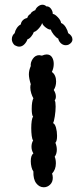

<svg xmlns="http://www.w3.org/2000/svg" viewBox="-20 -791 331 811"><path d="M238 -694Q250 -689 258 -675.5Q266 -662 268 -651Q286 -640 286 -624Q286 -612 271 -603Q265 -600 258 -600Q246 -600 237 -608.5Q228 -617 226 -628Q217 -632 207 -644.5Q197 -657 195 -666Q186 -665 173 -675Q160 -685 158 -694Q155 -683 143 -670Q131 -657 123 -656Q120 -647 112 -637Q104 -627 96 -625Q92 -613 82.5 -603.5Q73 -594 61 -594Q53 -594 42 -600Q37 -604 33.5 -611Q30 -618 30 -625Q30 -641 42 -651Q44 -662 51 -672.5Q58 -683 68 -688Q69 -698 76.5 -705.5Q84 -713 95 -715Q99 -728 109 -732Q110 -737 116.5 -741.5Q123 -746 129 -748Q132 -757 141 -764Q150 -771 159 -771Q169 -771 176 -764Q187 -765 195 -754.5Q203 -744 203 -732Q211 -732 224 -718.5Q237 -705 238 -694ZM221 -217Q221 -195 214 -188Q220 -173 220 -159Q220 -141 211 -129Q216 -118 216 -101Q216 -75 200 -58Q203 -49 203 -40Q203 -22 191.5 -11Q180 0 165 0Q146 0 133 -17Q120 -34 121 -67Q116 -73 113 -85.5Q110 -98 110 -110Q110 -135 121 -143Q113 -156 113 -171Q113 -186 120 -198Q116 -202 114 -217Q112 -232 112 -250Q112 -267 114 -280.5Q116 -294 120 -298Q114 -304 114 -331Q114 -362 121 -376Q116 -384 112 -397Q108 -410 108 -421Q108 -431 110 -435Q102 -461 102 -477Q102 -494 110 -512Q108 -527 118.5 -542.5Q129 -558 146 -558Q149 -558 157 -556Q169 -561 177 -561Q192 -561 199.5 -549.5Q207 -538 207 -521Q207 -503 199 -487Q208 -481 212.5 -470.5Q217 -460 217 -447Q217 -426 207 -411Q216 -397 216 -383Q216 -373 211 -367Q215 -362 215 -341Q215 -322 211.5 -299.5Q208 -277 204 -271Q212 -268 216.5 -252Q221 -236 221 -217Z"/></svg>

Font: Pangolin
Style: Regular
Weight: 400
Designer: Kevin Burke
Foundry: Google, Inc.
Version: Version 1.101